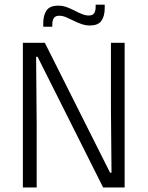

<svg xmlns="http://www.w3.org/2000/svg" viewBox="-20 -828 652 848"><path d="M178 -639 466 -65.5H472.5L470 -347.5V-639H530.5V0H435.5L146 -577H139.5L142 -279V0H81V-639ZM377 -715.5Q357.5 -715.5 339.2 -722Q321 -728.5 304.5 -736.8Q288 -745 272.2 -751.8Q256.5 -758.5 241.5 -758.5Q225 -758.5 218 -748.5Q211 -738.5 211 -720V-710H171V-725.5Q171 -760.5 185.5 -781.8Q200 -803 236.5 -803Q256.5 -803 274.5 -796.5Q292.5 -790 309.2 -781.2Q326 -772.5 341.8 -766Q357.5 -759.5 372.5 -759.5Q389 -759.5 395.8 -769.5Q402.5 -779.5 402.5 -798V-807.5H442.5V-792Q442.5 -757 428 -736.2Q413.5 -715.5 377 -715.5Z"/></svg>

Font: Anek Odia Medium Light
Style: Regular
Weight: 300
Version: Version 1.003